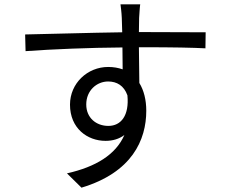

<svg xmlns="http://www.w3.org/2000/svg" viewBox="-20 -812 1040 886"><path d="M568 -372C577 -278 538 -231 480 -231C424 -231 378 -268 378 -330C378 -395 427 -436 479 -436C519 -436 552 -417 568 -372ZM96 -653 98 -576C223 -585 393 -592 545 -593L546 -492C526 -499 504 -503 479 -503C384 -503 303 -428 303 -329C303 -220 383 -162 467 -162C501 -162 530 -171 554 -189C514 -98 422 -42 289 -12L356 54C589 -16 655 -166 655 -301C655 -351 644 -395 623 -429L621 -594H635C781 -594 872 -592 928 -589L929 -663C881 -663 758 -664 636 -664H621L622 -729C623 -742 625 -781 627 -792H536C537 -784 541 -755 542 -729L544 -663C395 -661 207 -655 96 -653Z"/></svg>

Font: Noto Sans CJK SC
Style: Regular
Weight: 400
Designer: Ryoko NISHIZUKA 西塚涼子 (kana, bopomofo & ideographs); Paul D. Hunt (Latin, Greek & Cyrillic); Sandoll Communications 산돌커뮤니
Foundry: Adobe
Version: Version 2.004;hotconv 1.0.118;makeotfexe 2.5.65603